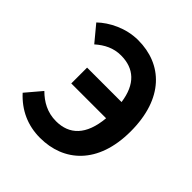

<svg xmlns="http://www.w3.org/2000/svg" viewBox="-204 -902 1064 1064"><g transform="rotate(45 328.5 -370.0)"><path d="M119 -565C162 -603 209 -627 267 -627C370 -627 435 -569 452 -446H182V-322H455C442 -178 374 -114 270 -114C202 -114 149 -144 106 -187L28 -95C93 -24 175 14 273 14C456 14 603 -108 603 -367C603 -626 463 -754 275 -754C179 -754 93 -709 41 -659Z"/></g></svg>

Font: Noto Sans KR Bold
Style: Regular
Weight: 700
Designer: Ryoko NISHIZUKA  (kana & ideographs); Paul D. Hunt (Latin, Greek & Cyrillic); Wenlong ZHANG  (bopomofo); Sandoll Communi
Foundry: Adobe Systems Incorporated
Version: Version 1.004;PS 1.004;hotconv 1.0.82;makeotf.lib2.5.63406